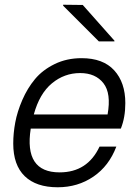

<svg xmlns="http://www.w3.org/2000/svg" viewBox="-20 -778 584 812"><path d="M325 -532Q416 -532 463 -480.5Q510 -429 510 -342Q510 -281 491 -234H110Q81 -49 232 -49Q350 -49 401 -158H472Q441 -76 375 -31Q309 14 224 14Q133 14 84.5 -33Q36 -80 36 -171Q36 -214 44.5 -260Q53 -306 74.5 -355.5Q96 -405 128 -443.5Q160 -482 211 -507Q262 -532 325 -532ZM123 -294H435Q451 -383 417.5 -426Q384 -469 319 -469Q252 -469 199.5 -425.5Q147 -382 123 -294ZM247 -754V-758L330 -757L464 -606V-603H398Z"/></svg>

Font: Nacelle Light
Style: Italic
Weight: 300
Italic angle: -12°
Designer: Sora Sagano
Foundry: Sora Sagano
Version: Version 1.000;FEAKit 1.0